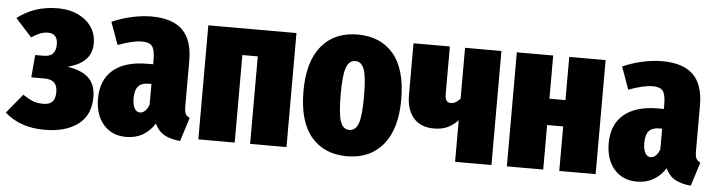

<svg xmlns="http://www.w3.org/2000/svg" viewBox="-44 -713 3336 894"><g transform="rotate(5 1623.5 -266.5)"><path d="M376 -402Q376 -312 264 -284Q332 -273 364 -242Q396 -211 396 -153Q396 -69 338.5 -25.5Q281 18 181 18Q69 18 -4 -46L70 -136Q101 -116 120.5 -109Q140 -102 166 -102Q195 -102 208.5 -116.5Q222 -131 222 -162Q222 -192 207 -206Q192 -220 159 -220H100L109 -325H147Q178 -325 191.5 -339.5Q205 -354 205 -384Q205 -409 193 -421.5Q181 -434 160 -434Q141 -434 123 -427Q105 -420 83 -405L7 -489Q86 -551 195 -551Q274 -551 325 -510Q376 -469 376 -402Z M851 -96 816 15Q771 11 742 -5Q713 -21 697 -56Q649 18 564 18Q497 18 457.5 -27.5Q418 -73 418 -149Q418 -236 473.5 -283Q529 -330 634 -330H660V-351Q660 -397 647 -414Q634 -431 599 -431Q557 -431 487 -405L449 -510Q491 -529 540 -540Q589 -551 633 -551Q731 -551 778.5 -504.5Q826 -458 826 -361V-150Q826 -125 831 -114Q836 -103 851 -96ZM660 -141V-238H648Q614 -238 598.5 -220.5Q583 -203 583 -165Q583 -134 592.5 -117.5Q602 -101 618 -101Q631 -101 642 -111.5Q653 -122 660 -141Z M1142 0V-409H1070V0H900V-533H1312V0Z M1825 -266Q1825 -129 1764 -55.5Q1703 18 1596 18Q1489 18 1428.5 -53.5Q1368 -125 1368 -267Q1368 -405 1428.5 -478Q1489 -551 1597 -551Q1704 -551 1764.5 -480Q1825 -409 1825 -266ZM1542 -267Q1542 -175 1554.5 -140Q1567 -105 1596 -105Q1626 -105 1638.5 -140.5Q1651 -176 1651 -266Q1651 -357 1638.5 -392Q1626 -427 1597 -427Q1567 -427 1554.5 -391.5Q1542 -356 1542 -267Z M2270 -533V0H2100V-194Q2077 -170 2050.5 -158Q2024 -146 1987 -146Q1926 -146 1892.5 -184.5Q1859 -223 1859 -292V-533H2029V-310Q2029 -271 2056 -271Q2080 -271 2100 -296V-533Z M2587 0V-208H2512V0H2342V-533H2512V-331H2587V-533H2757V0Z M3238 -96 3203 15Q3158 11 3129 -5Q3100 -21 3084 -56Q3036 18 2951 18Q2884 18 2844.5 -27.5Q2805 -73 2805 -149Q2805 -236 2860.5 -283Q2916 -330 3021 -330H3047V-351Q3047 -397 3034 -414Q3021 -431 2986 -431Q2944 -431 2874 -405L2836 -510Q2878 -529 2927 -540Q2976 -551 3020 -551Q3118 -551 3165.5 -504.5Q3213 -458 3213 -361V-150Q3213 -125 3218 -114Q3223 -103 3238 -96ZM3047 -141V-238H3035Q3001 -238 2985.5 -220.5Q2970 -203 2970 -165Q2970 -134 2979.5 -117.5Q2989 -101 3005 -101Q3018 -101 3029 -111.5Q3040 -122 3047 -141Z"/></g></svg>

Font: Fira Sans Extra Condensed ExtraBold
Style: Regular
Weight: 800
Width: 1
Designer: Carrois Corporate & Edenspiekermann AG
Foundry: Carrois Corporate GbR & Edenspiekermann AG
Version: Version 4.203